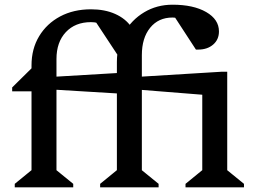

<svg xmlns="http://www.w3.org/2000/svg" viewBox="-20 -797 1078 817"><path d="M42.8 0V-14.7L130.1 -86L114.1 -58V-451L157.1 -408.4H31.8V-425L114.1 -506.2V-518.8Q114.1 -589.3 146.6 -643Q179 -696.7 236 -727.1Q293 -757.4 367.3 -757.4Q425.7 -757.4 469.8 -737.8Q513.9 -718.2 538.5 -682.9Q563 -647.6 563 -600.6Q563 -596.8 558 -581.6Q553 -566.4 540.7 -552.7Q528.3 -538.9 505.9 -538.9H496.3L369.9 -730.5H460.4V-645.9Q441.1 -675.5 419.2 -689.2Q397.4 -702.8 367.1 -702.8Q300 -702.8 260.1 -660.2Q220.3 -617.6 220.3 -545.9V-56.3L205.1 -85.1L291.6 -14.7V0ZM501.5 -398 189.2 -416.9V-469.1L501.5 -487.6ZM769.4 0V-14.7L856.7 -86L840.7 -58V-451L883.7 -390.5L552.5 -416.9V-469.1L922.1 -491.7H946.9V-56.3L931.7 -85.1L1018.2 -14.7V0ZM406.1 0V-14.7L493.4 -86L477.4 -58V-533.6Q477.4 -602.2 508.6 -657.4Q539.8 -712.6 593.6 -744.8Q647.3 -777 714.2 -777Q803.1 -777 857.4 -745.7Q911.7 -714.4 911.7 -663.3Q911.7 -628.7 887.1 -607.4Q862.5 -586 823.3 -586H813.7L706.8 -750.1H800.8L807.3 -663.7Q769.9 -722.4 714 -722.4Q654.2 -722.4 618.9 -678.9Q583.6 -635.4 583.6 -562.5V-56.3L568.4 -85.1L654.9 -14.7V0Z"/></svg>

Font: Platypi Light
Style: Regular
Weight: 300
Designer: David Sargent
Foundry: Bolt Cutter Type
Version: Version 1.200